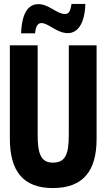

<svg xmlns="http://www.w3.org/2000/svg" viewBox="-20 -944 540 974"><path d="M87 -775H158C161 -811 172 -827 190 -827C226 -827 268 -776 324 -776C374 -776 410 -824 413 -924H343C337 -888 330 -873 310 -873C267 -873 229 -923 174 -923C104 -923 89 -837 87 -775ZM248 10C402 10 470 -77 470 -239V-714H329V-261C329 -161 312 -119 248 -119C190 -119 171 -160 171 -259V-714H30V-241C30 -75 98 10 248 10Z"/></svg>

Font: Noto Sans Mono ExtraCondensed ExtraBold
Style: Regular
Weight: 800
Width: 2
Designer: Monotype Design Team
Foundry: Monotype Imaging Inc.
Version: Version 2.014